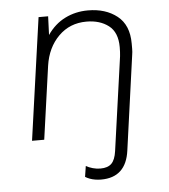

<svg xmlns="http://www.w3.org/2000/svg" viewBox="-51 -567 703 800"><g transform="rotate(-5 300.0 -167.5)"><path d="M340 186Q328 186 315.5 184Q303 182 292.5 178Q282 174 274 169L281 124Q293 131 309 135.5Q325 140 341 140Q372 140 387.5 124.5Q403 109 408 73L460 -297Q464 -322 464.5 -337Q465 -352 465 -357Q465 -419 428.5 -447Q392 -475 336 -475Q266 -475 219 -428Q172 -381 161 -306L118 0H67L139 -511H179L176 -433Q206 -477 250 -499Q294 -521 346 -521Q420 -521 468 -483Q516 -445 516 -368Q516 -359 516 -345.5Q516 -332 514 -321L459 75Q444 186 340 186Z"/></g></svg>

Font: Chivo Mono Medium Thin
Style: Italic
Weight: 250
Italic angle: -8.05°
Monospace: yes
Version: Version 1.008